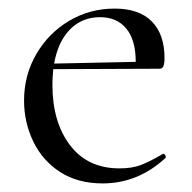

<svg xmlns="http://www.w3.org/2000/svg" viewBox="-20 -415 447 447"><path d="M360 -57Q363 -57 365 -53Q367 -49 365 -47Q301 12 219 12Q161 12 120 -14.5Q79 -41 57.5 -85.5Q36 -130 36 -181Q36 -240 64.5 -289Q93 -338 141 -366.5Q189 -395 247 -395Q304 -395 333.5 -365Q363 -335 363 -280Q363 -267 360.5 -261Q358 -255 352 -255L104 -254Q102 -232 102 -218Q102 -131 143 -77Q184 -23 258 -23Q288 -23 308.5 -31Q329 -39 358 -56ZM106 -267 296 -271Q296 -322 274 -348.5Q252 -375 213 -375Q171 -375 143 -346.5Q115 -318 106 -267Z"/></svg>

Font: Cormorant Garamond
Style: Regular
Weight: 400
Designer: Christian Thalmann (Catharsis Fonts)
Version: Version 3.000